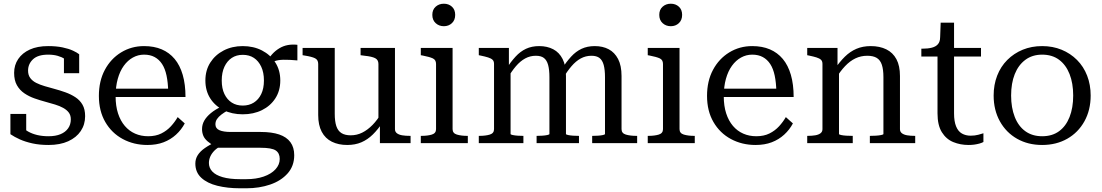

<svg xmlns="http://www.w3.org/2000/svg" viewBox="-20 -770 5931 1033"><path d="M361 -128Q361 -150 350 -164.5Q339 -179 320 -189.5Q301 -200 276.5 -207.5Q252 -215 226 -222Q196 -230 166 -240.5Q136 -251 111 -268Q86 -285 71 -311.5Q56 -338 56 -378Q56 -420 78 -452.5Q100 -485 140.5 -503.5Q181 -522 239 -522Q283 -522 316.5 -515Q350 -508 372.5 -497.5Q395 -487 406 -478V-376H324V-472Q334 -472 341.5 -467.5Q349 -463 353.5 -456Q358 -449 359.5 -440.5Q361 -432 358 -426Q348 -441 330.5 -452Q313 -463 290.5 -469.5Q268 -476 239 -476Q184 -476 157.5 -451Q131 -426 131 -390Q131 -366 143 -350Q155 -334 175 -324Q195 -314 220.5 -306.5Q246 -299 272 -292Q302 -284 331.5 -273.5Q361 -263 385.5 -247Q410 -231 424 -206.5Q438 -182 438 -145Q438 -100 414.5 -65Q391 -30 347 -10Q303 10 241 10Q193 10 154.5 1.5Q116 -7 87 -20Q58 -33 36 -48V-157H121V-34Q108 -42 100.5 -49Q93 -56 90.5 -63Q88 -70 89 -78Q90 -86 94 -94Q109 -75 131 -62.5Q153 -50 180.5 -43.5Q208 -37 241 -37Q279 -37 305.5 -48Q332 -59 346.5 -79.5Q361 -100 361 -128Z M602 -252Q602 -200 615 -160Q628 -120 651.5 -92.5Q675 -65 707 -51Q739 -37 777 -37Q818 -37 848 -52Q878 -67 899.5 -90.5Q921 -114 936 -140L974 -106Q956 -72 927 -45.5Q898 -19 860 -4.5Q822 10 773 10Q700 10 640.5 -22Q581 -54 546.5 -113.5Q512 -173 512 -254Q512 -334 544 -394Q576 -454 631.5 -488Q687 -522 755 -522Q809 -522 850 -504.5Q891 -487 919.5 -453Q948 -419 963 -367.5Q978 -316 978 -248H580V-293H913L885 -276Q884 -326 876 -363.5Q868 -401 852 -425.5Q836 -450 812 -463Q788 -476 755 -476Q723 -476 695 -460.5Q667 -445 646 -416Q625 -387 613.5 -345.5Q602 -304 602 -252Z M1580 -445Q1536 -449 1506 -448.5Q1476 -448 1456.5 -440.5Q1437 -433 1424 -415L1411 -430Q1426 -458 1443.5 -477.5Q1461 -497 1482.5 -510Q1504 -523 1528 -527.5Q1552 -532 1580 -529ZM1286 -155Q1228 -155 1182.5 -177.5Q1137 -200 1111 -241Q1085 -282 1085 -337Q1085 -392 1111.5 -433.5Q1138 -475 1183.5 -498.5Q1229 -522 1286 -522Q1344 -522 1389.5 -498.5Q1435 -475 1461.5 -433.5Q1488 -392 1488 -337Q1488 -282 1461.5 -241Q1435 -200 1389.5 -177.5Q1344 -155 1286 -155ZM1286 -202Q1320 -202 1345.5 -218Q1371 -234 1385.5 -264Q1400 -294 1400 -337Q1400 -380 1385.5 -411Q1371 -442 1346 -458.5Q1321 -475 1286 -475Q1252 -475 1227 -458.5Q1202 -442 1187.5 -411Q1173 -380 1173 -337Q1173 -294 1187.5 -264Q1202 -234 1227 -218Q1252 -202 1286 -202ZM1271 243Q1204 243 1149.5 229.5Q1095 216 1063 186.5Q1031 157 1031 110Q1031 85 1044 64.5Q1057 44 1083 26Q1109 8 1148 -10L1176 12Q1150 24 1134.5 39.5Q1119 55 1111.5 72Q1104 89 1104 107Q1104 133 1122 152.5Q1140 172 1177.5 183Q1215 194 1272 194H1305Q1358 194 1398.5 180Q1439 166 1462 141Q1485 116 1485 85Q1485 54 1463.5 39.5Q1442 25 1382 25H1143V22Q1115 6 1097.5 -9Q1080 -24 1073.5 -40.5Q1067 -57 1067 -75Q1067 -100 1079 -121Q1091 -142 1114.5 -161.5Q1138 -181 1174 -198L1206 -176Q1186 -165 1171 -153.5Q1156 -142 1147.5 -129.5Q1139 -117 1139 -101Q1139 -79 1160.5 -69.5Q1182 -60 1222 -60H1383Q1442 -60 1482 -46.5Q1522 -33 1542.5 -5Q1563 23 1563 65Q1563 123 1527.5 163Q1492 203 1433.5 223Q1375 243 1306 243Z M1781 -512V-158Q1781 -117 1789.5 -91.5Q1798 -66 1817 -54Q1836 -42 1867 -42Q1900 -42 1929 -56.5Q1958 -71 1984.5 -98Q2011 -125 2034 -165L2041 -115Q2014 -74 1986 -46.5Q1958 -19 1924.5 -4.5Q1891 10 1848 10Q1801 10 1765.5 -7.5Q1730 -25 1711 -61Q1692 -97 1692 -151V-426Q1692 -448 1675 -456.5Q1658 -465 1620 -471L1608 -473V-512ZM2105 -512V-75Q2105 -61 2115.5 -53Q2126 -45 2144 -42Q2162 -39 2186 -39H2189V0H2024V-103L2016 -115V-426Q2016 -448 1998.5 -457Q1981 -466 1942 -470L1920 -473V-512Z M2368 -629Q2342 -629 2324 -645.5Q2306 -662 2306 -690Q2306 -718 2324 -734Q2342 -750 2368 -750Q2394 -750 2411.5 -734Q2429 -718 2429 -690Q2429 -662 2411.5 -645.5Q2394 -629 2368 -629ZM2415 -512V-75Q2415 -53 2438 -46Q2461 -39 2495 -39H2497V0H2244V-39H2246Q2281 -39 2303.5 -46Q2326 -53 2326 -75V-426Q2326 -448 2308.5 -456Q2291 -464 2255 -471L2244 -473V-512Z M2556 0V-39H2558Q2593 -39 2615.5 -46Q2638 -53 2638 -75V-426Q2638 -441 2630 -448.5Q2622 -456 2606 -461Q2590 -466 2566 -471L2556 -473V-512H2718V-409L2727 -397V-49Q2727 -46 2738.5 -43.5Q2750 -41 2765.5 -40Q2781 -39 2794 -39H2796V0ZM3095 0H2867V-39H2868Q2882 -39 2897.5 -40Q2913 -41 2924.5 -43.5Q2936 -46 2936 -49V-354Q2936 -395 2929 -420.5Q2922 -446 2906.5 -458Q2891 -470 2863 -470Q2832 -470 2805.5 -455.5Q2779 -441 2755.5 -413.5Q2732 -386 2709 -346L2702 -398Q2728 -437 2753.5 -465Q2779 -493 2810 -507.5Q2841 -522 2881 -522Q2924 -522 2956.5 -505Q2989 -488 3007 -452.5Q3025 -417 3025 -361V-49Q3025 -46 3036.5 -43.5Q3048 -41 3064 -40Q3080 -39 3094 -39H3095ZM3408 0H3166V-39H3168Q3182 -39 3197.5 -40Q3213 -41 3224 -43.5Q3235 -46 3235 -49V-354Q3235 -395 3228 -420.5Q3221 -446 3205.5 -458Q3190 -470 3162 -470Q3131 -470 3104.5 -455.5Q3078 -441 3054.5 -413.5Q3031 -386 3007 -346L3001 -398Q3027 -437 3052.5 -465Q3078 -493 3109 -507.5Q3140 -522 3180 -522Q3223 -522 3255 -505Q3287 -488 3305.5 -452.5Q3324 -417 3324 -361V-75Q3324 -53 3347 -46Q3370 -39 3405 -39H3408Z M3589 -629Q3563 -629 3545 -645.5Q3527 -662 3527 -690Q3527 -718 3545 -734Q3563 -750 3589 -750Q3615 -750 3632.5 -734Q3650 -718 3650 -690Q3650 -662 3632.5 -645.5Q3615 -629 3589 -629ZM3636 -512V-75Q3636 -53 3659 -46Q3682 -39 3716 -39H3718V0H3465V-39H3467Q3502 -39 3524.5 -46Q3547 -53 3547 -75V-426Q3547 -448 3529.5 -456Q3512 -464 3476 -471L3465 -473V-512Z M3874 -252Q3874 -200 3887 -160Q3900 -120 3923.5 -92.5Q3947 -65 3979 -51Q4011 -37 4049 -37Q4090 -37 4120 -52Q4150 -67 4171.5 -90.5Q4193 -114 4208 -140L4246 -106Q4228 -72 4199 -45.5Q4170 -19 4132 -4.5Q4094 10 4045 10Q3972 10 3912.5 -22Q3853 -54 3818.5 -113.5Q3784 -173 3784 -254Q3784 -334 3816 -394Q3848 -454 3903.5 -488Q3959 -522 4027 -522Q4081 -522 4122 -504.5Q4163 -487 4191.5 -453Q4220 -419 4235 -367.5Q4250 -316 4250 -248H3852V-293H4185L4157 -276Q4156 -326 4148 -363.5Q4140 -401 4124 -425.5Q4108 -450 4084 -463Q4060 -476 4027 -476Q3995 -476 3967 -460.5Q3939 -445 3918 -416Q3897 -387 3885.5 -345.5Q3874 -304 3874 -252Z M4323 0V-39H4324Q4348 -39 4366 -42Q4384 -45 4394.5 -53Q4405 -61 4405 -75V-426Q4405 -441 4397 -448.5Q4389 -456 4373 -461Q4357 -466 4333 -471L4323 -473V-512H4486V-407L4494 -396V-49Q4494 -46 4505.5 -43.5Q4517 -41 4533.5 -40Q4550 -39 4566 -39H4568V0ZM4904 0H4660V-39H4661Q4675 -39 4692 -40Q4709 -41 4721 -43.5Q4733 -46 4733 -49V-355Q4733 -396 4724.5 -421.5Q4716 -447 4697 -458.5Q4678 -470 4646 -470Q4612 -470 4582.5 -456Q4553 -442 4526.5 -414Q4500 -386 4476 -346L4469 -396Q4497 -437 4525.5 -465Q4554 -493 4588 -507.5Q4622 -522 4665 -522Q4713 -522 4748.5 -504.5Q4784 -487 4803 -451.5Q4822 -416 4822 -361V-75Q4822 -61 4832.5 -53Q4843 -45 4861 -42Q4879 -39 4902 -39H4904Z M4937 -466V-508H4941Q4972 -508 4993.5 -513.5Q5015 -519 5026.5 -532.5Q5038 -546 5038 -569L5090 -512H5258V-466ZM5113 -160Q5113 -117 5124 -90Q5135 -63 5155.5 -51.5Q5176 -40 5202 -40Q5225 -40 5243.5 -45Q5262 -50 5271 -53V-6Q5262 -1 5249 2.5Q5236 6 5222 8Q5208 10 5191 10Q5147 10 5109 -5.5Q5071 -21 5047.5 -58.5Q5024 -96 5024 -160V-505L5036 -510L5041 -648H5113Z M5848 -256Q5848 -178 5814.5 -117.5Q5781 -57 5722 -23.5Q5663 10 5587 10Q5511 10 5452 -23.5Q5393 -57 5359.5 -117.5Q5326 -178 5326 -256Q5326 -314 5345 -363Q5364 -412 5399.5 -447.5Q5435 -483 5482.5 -502.5Q5530 -522 5587 -522Q5644 -522 5691.5 -502.5Q5739 -483 5774.5 -447.5Q5810 -412 5829 -363Q5848 -314 5848 -256ZM5420 -256Q5420 -191 5439.5 -141Q5459 -91 5496.5 -64Q5534 -37 5587 -37Q5641 -37 5678 -64Q5715 -91 5734.5 -140.5Q5754 -190 5754 -256Q5754 -322 5734.5 -371.5Q5715 -421 5678 -448.5Q5641 -476 5587 -476Q5534 -476 5496.5 -448Q5459 -420 5439.5 -371Q5420 -322 5420 -256Z"/></svg>

Font: Roboto Serif 72pt
Style: Regular
Weight: 400
Designer: Greg Gazdowicz
Foundry: Commercial Type
Version: Version 1.008